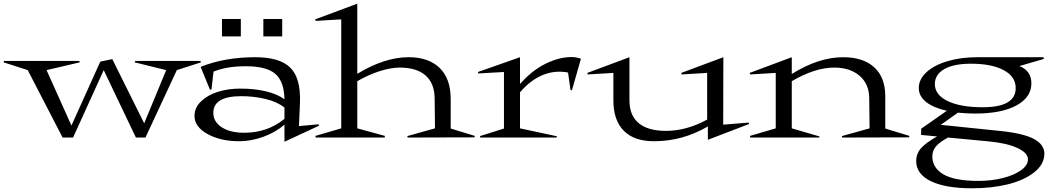

<svg xmlns="http://www.w3.org/2000/svg" viewBox="-95 -745 5689 1040"><path d="M-75.2 -407.2 -73.2 -415H335L336.9 -407.2L157.2 -365.2L292 -64.9L448.2 -411.1L513.2 -424.8L686 -77.1L805.2 -365.2L634.8 -407.2L637.2 -415H991.2L993.2 -407.2L862.8 -365.2L692.9 0H641.1L466.8 -365.2L300.8 0H244.1L55.2 -365.2Z M958.5 -117.2Q958.5 -161.6 993.9 -195.8Q1029.3 -230 1085 -247.6Q1140.6 -265.1 1205.6 -265.1Q1284.2 -265.1 1346.7 -250Q1409.2 -234.9 1445.8 -207Q1444.3 -302.7 1396.7 -344.5Q1349.1 -386.2 1235.8 -386.2Q1131.3 -386.2 1061.5 -356.9L1050.8 -261.2L1042.5 -258.8L991.7 -382.8Q1121.6 -435.1 1287.6 -435.1Q1419.9 -435.1 1477.3 -378.7Q1534.7 -322.3 1529.8 -188L1524.4 -62L1630.9 -71.8L1632.8 -64L1445.8 22.9V-69.8Q1396.5 -27.3 1330.6 -3.7Q1264.6 20 1200.7 20Q1099.6 20 1029.1 -19Q958.5 -58.1 958.5 -117.2ZM1060.5 -133.8Q1060.5 -85.4 1106 -55.7Q1151.4 -25.9 1227.5 -25.9Q1354 -25.9 1445.8 -101.1V-162.1Q1409.7 -192.4 1345.5 -208.3Q1281.2 -224.1 1212.4 -224.1Q1060.5 -224.1 1060.5 -133.8ZM1107.4 -547.9V-642.1H1209.5V-547.9ZM1331.5 -547.9V-642.1H1433.6V-547.9Z M1614.3 -631.8 1612.3 -640.1 1840.3 -725.1V-345.2Q1988.3 -435.1 2118.2 -435.1Q2227.1 -435.1 2286.6 -376.7Q2346.2 -318.4 2346.2 -210V-48.8L2477.1 -8.8L2475.1 -1L2113.3 0L2111.3 -7.8L2261.2 -49.8L2259.3 -212.9Q2258.3 -293.9 2210 -336.4Q2161.6 -378.9 2070.3 -378.9Q2022.9 -378.9 1962.4 -359.9Q1901.9 -340.8 1840.3 -305.2V-49.8L1990.2 -8.8L1988.3 0H1615.2L1613.3 -8.8L1753.4 -49.8V-640.1Z M2721.7 -49.8 2921.9 -6.8 2919.9 0H2506.8L2504.9 -7.8L2634.8 -48.8V-355L2496.1 -347.2L2493.7 -355L2721.7 -435.1V-290Q2786.6 -363.8 2860.4 -399.9Q2934.1 -436 3000 -436Q3026.9 -436 3051.8 -426.8L3002.9 -255.9L2995.1 -257.8L2981.9 -352.1Q2912.1 -365.7 2845.9 -339.1Q2779.8 -312.5 2721.7 -245.1Z M3086.4 -350.1 3314.5 -435.1V-201.2Q3314.5 -119.6 3364.7 -77.9Q3415 -36.1 3512.2 -36.1Q3623.5 -36.1 3735.4 -97.2V-350.1L3597.2 -341.8L3595.2 -350.1L3823.2 -435.1L3822.3 -69.8L3960.4 -81.1L3962.4 -73.2L3739.3 12.2V-60.1Q3602.1 20 3447.3 20Q3339.4 20 3283.4 -37.1Q3227.5 -94.2 3227.5 -201.2V-350.1L3088.4 -341.8Z M3968.3 -341.8 3965.8 -350.1 4193.8 -435.1V-344.2Q4338.9 -435.1 4472.2 -435.1Q4580.6 -435.1 4640.4 -380.4Q4700.2 -325.7 4700.2 -224.1V-48.8L4831.1 -8.8L4829.1 -1L4467.3 0L4464.8 -7.8L4615.2 -49.8L4613.3 -212.9Q4612.8 -290 4561 -334.5Q4509.3 -378.9 4423.8 -378.9Q4319.3 -378.9 4193.8 -305.2V-49.8L4344.2 -5.9L4342.3 0H3969.2L3967.3 -8.8L4106.9 -49.8V-350.1Z M4881.8 -268.1Q4881.8 -315.4 4923.3 -353.8Q4964.8 -392.1 5037.1 -413.6Q5109.4 -435.1 5197.8 -435.1H5557.1L5559.1 -425.8L5426.8 -387.2Q5491.7 -361.3 5491.7 -293.9Q5491.7 -217.8 5410.6 -173.8Q5329.6 -129.9 5188 -129.9Q5141.6 -129.9 5093.8 -134.8L5001 -68.8L5327.1 -35.2Q5451.7 -22 5506.8 8.5Q5562 39.1 5562 86.9Q5562 145 5506.8 188.5Q5451.7 231.9 5364 253.4Q5276.4 274.9 5170.9 274.9Q5025.4 274.9 4946.5 236.1Q4867.7 197.3 4867.7 127.9Q4867.7 87.4 4893.8 57.9Q4919.9 28.3 4981 -5.9L4894 -14.2L4895 -47.9L5033.7 -145Q4960.9 -161.1 4921.4 -192.6Q4881.8 -224.1 4881.8 -268.1ZM4955.1 102.1Q4955.1 164.1 5015.4 199.5Q5075.7 234.9 5205.1 234.9Q5273.9 234.9 5335.4 219.7Q5397 204.6 5435.1 177.5Q5473.1 150.4 5473.1 118.2Q5473.1 83 5416 56.6Q5358.9 30.3 5261.7 21L5040 0Q4994.1 24.9 4974.6 48.1Q4955.1 71.3 4955.1 102.1ZM4968.8 -291Q4968.3 -231 5038.3 -197.5Q5108.4 -164.1 5227.1 -164.1Q5408.2 -164.1 5406.7 -269Q5406.2 -330.6 5341.3 -365.2Q5276.4 -399.9 5165 -399.9Q5071.8 -399.9 5020.8 -371.1Q4969.7 -342.3 4968.8 -291Z"/></svg>

Font: Halibut Exp
Style: Regular
Weight: 400
Width: 7
Designer: Matteo Maggi
Foundry: Collletttivo
Version: Version 3.080 | FøM Fix